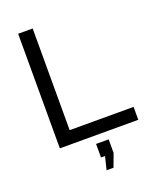

<svg xmlns="http://www.w3.org/2000/svg" viewBox="-166 -808 916 1118"><g transform="rotate(-20 292.0 -248.5)"><path d="M340 213 370 132V48H292V132H317L297 213ZM571 0V-80H175V-710H85V0Z"/></g></svg>

Font: Raleway Med
Style: Regular
Weight: 500
Designer: Matt McInerney, Pablo Impallari, Rodrigo Fuenzalida
Foundry: Matt McInerney, Pablo Impallari, Rodrigo Fuenzalida
Version: Version 3.00 July 28, 2015